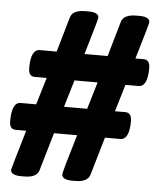

<svg xmlns="http://www.w3.org/2000/svg" viewBox="-55 -731 656 777"><g transform="rotate(5 273.5 -342.0)"><path d="M21 -183Q-4 -183 -4 -216Q-4 -293 32 -293H95L128 -403H80Q54 -403 54 -437Q54 -513 91 -513H159L200 -655Q209 -686 260 -686H273Q315 -686 315 -664Q315 -657 272 -513H366L407 -655Q416 -686 467 -686H480Q522 -686 522 -664Q522 -657 479 -513H512Q538 -513 538 -479Q538 -403 501 -403H448L415 -293H457Q483 -293 483 -259Q483 -183 446 -183H384L339 -29Q330 2 280 2H267Q225 2 225 -21Q225 -30 271 -183H177L132 -29Q123 2 73 2H60Q17 2 17 -21Q17 -24 64 -183ZM208 -293H302L335 -403H241Z"/></g></svg>

Font: AsCom
Style: Bold Italic
Weight: 700
Italic angle: -48°
Designer: AsCom
Foundry: AsCom
Version: Version 1.001